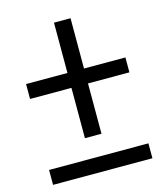

<svg xmlns="http://www.w3.org/2000/svg" viewBox="-110 -813 769 896"><g transform="rotate(-15 275.0 -365.0)"><path d="M235 -172V-415H35V-487H235V-730H315V-487H515V-415H315V-172ZM35 0V-72H515V0Z"/></g></svg>

Font: M PLUS Code Latin SemiExpanded
Style: Regular
Weight: 400
Width: 6
Designer: Coji Morishita
Foundry: UNDERFOREST DESIGN
Version: Version 1.002; ttfautohint (v1.8.3)